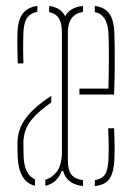

<svg xmlns="http://www.w3.org/2000/svg" viewBox="-20 -624 450 648"><path d="M40 -410Q39.5 -428 39 -446.5Q38.5 -465 38.5 -482.2Q38.5 -499.5 39 -514Q40.5 -557 56.8 -578.2Q73 -599.5 106 -604V-584Q84.5 -580.5 72.5 -565Q60.5 -549.5 59 -514Q58.5 -499.5 58.2 -482.2Q58 -465 58.2 -446.5Q58.5 -428 59 -410ZM260 4Q205.5 -2 193 -47H188Q182 -28.5 168 -15Q154 -1.5 133 3V-18Q155.5 -23.5 171.5 -44.5Q187.5 -65.5 189 -106V-514Q189 -545.5 178.8 -562Q168.5 -578.5 146 -583V-604Q166.5 -601 179.5 -592.5Q192.5 -584 200 -569Q216 -599.5 260 -604V-584Q209 -575.5 209 -514V-85Q209 -49 221.5 -34Q234 -19 260 -16ZM248 -305V-325H346Q347.5 -391 347.5 -438.2Q347.5 -485.5 346 -514Q341.5 -576 300 -583V-604Q334 -599.5 349 -578.2Q364 -557 366 -514Q366.5 -496 367 -468.2Q367.5 -440.5 367.2 -400.2Q367 -360 365 -305ZM98 3Q79.5 -1.5 67 -14Q54.5 -26.5 48 -45.8Q41.5 -65 40 -90Q39.5 -105 39 -118Q38.5 -131 39 -145Q40 -179.5 55.5 -207Q71 -234.5 96.5 -257.5Q122 -280.5 153 -300.5V-278Q112 -250.5 86.2 -219.5Q60.5 -188.5 59 -145Q59 -137 59.2 -121.5Q59.5 -106 60 -90Q64 -33.5 98 -19ZM300 4V-16Q324 -20 334.2 -35.2Q344.5 -50.5 346 -85Q347 -107.5 346.8 -133.2Q346.5 -159 345 -191H365Q366.5 -159 366.8 -133Q367 -107 366 -85Q364 -42.5 350 -21.2Q336 0 300 4Z"/></svg>

Font: Big Shoulders Stencil Display SC Thin
Style: Regular
Weight: 100
Designer: Patric King
Foundry: XO Type Co
Version: Version 2.001